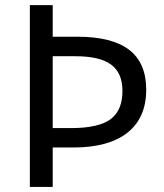

<svg xmlns="http://www.w3.org/2000/svg" viewBox="-20 -734 645 754"><path d="M554.2 -381.8Q554.2 -271.5 480.7 -213.1Q407.2 -154.8 268.1 -154.8H187V0H97.2V-713.9H187V-589.8H283.2Q420.4 -589.8 487.3 -538.3Q554.2 -486.8 554.2 -381.8ZM187 -231H258.8Q366.7 -231 413.8 -265.6Q460.9 -300.3 460.9 -377Q460.9 -447.3 416.5 -480.2Q372.1 -513.2 275.9 -513.2H187Z"/></svg>

Font: Noto Sans Southeast Asian
Style: Regular
Weight: 400
Designer: Monotype Design Team
Foundry: Monotype Imaging Inc.
Version: Version 1.06 uh; ttfautohint (v1.4.1)